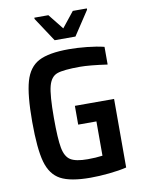

<svg xmlns="http://www.w3.org/2000/svg" viewBox="-97 -963 774 1037"><g transform="rotate(-10 289.5 -444.0)"><path d="M56 -344Q56 -491 77 -564.5Q98 -638 153 -667Q208 -696 319 -696Q364 -696 417.5 -690.5Q471 -685 511 -675V-578Q413 -592 362 -592Q271 -592 236 -579.5Q201 -567 188 -518Q175 -469 175 -344Q175 -230 184.5 -179.5Q194 -129 223 -111Q252 -93 317 -93Q361 -93 398 -98V-286H298V-389H513V-13Q472 -3 416.5 2.5Q361 8 315 8Q205 8 151 -21Q97 -50 76.5 -123Q56 -196 56 -344ZM252 -757 165 -889V-896H242L309 -812L376 -896H453V-889L366 -757Z"/></g></svg>

Font: Saira Semi Condensed Medium
Style: Regular
Weight: 500
Width: 4
Designer: Hector Gatti with collaboration of the Omnibus-Type team
Foundry: Omnibus-Type
Version: Version 1.001; ttfautohint (v1.8)